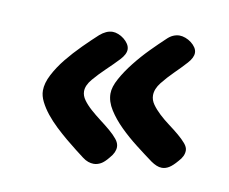

<svg xmlns="http://www.w3.org/2000/svg" viewBox="-48 -413 519 436"><g transform="rotate(10 211.5 -195.5)"><path d="M305.2 -342.8Q312 -349.6 319.3 -352.8Q326.7 -356 334 -356Q340.3 -356 347.7 -353.3Q355 -350.6 361.1 -345.9Q367.2 -341.3 371.1 -335.4Q375 -329.6 375 -323.2Q375 -312 363 -298.8Q351.1 -285.6 336.4 -271.2Q321.8 -256.8 309.8 -241.7Q297.9 -226.6 297.9 -211.9Q297.9 -201.2 304.9 -191.2Q312 -181.2 322.5 -171.4Q333 -161.6 345.5 -152.3Q357.9 -143.1 368.4 -134.3Q378.9 -125.5 386 -117.2Q393.1 -108.9 393.1 -101.1Q393.1 -87.9 380.9 -75.2Q370.6 -63 362.5 -58.1Q354.5 -53.2 346.2 -53.2Q339.8 -53.2 333.5 -55.9Q327.1 -58.6 320.8 -63Q302.7 -76.2 282 -92.3Q261.2 -108.4 243.4 -126Q225.6 -143.6 213.9 -162.1Q202.1 -180.7 202.1 -199.2Q202.1 -214.4 212.9 -233.9Q223.6 -253.4 239.3 -273.2Q254.9 -293 272.9 -311.3Q291 -329.6 305.2 -342.8ZM153.8 -325.2Q160.6 -331.1 168 -334.5Q175.3 -337.9 183.1 -337.9Q189 -337.9 196 -335.2Q203.1 -332.5 209.2 -327.6Q215.3 -322.8 219.2 -316.7Q223.1 -310.5 223.1 -304.2Q223.1 -293 210.4 -279.5Q197.8 -266.1 182.6 -251.7Q167.5 -237.3 154.8 -222.4Q142.1 -207.5 142.1 -193.8Q142.1 -183.6 149.2 -173.8Q156.2 -164.1 167 -154.5Q177.7 -145 189.9 -135.7Q202.1 -126.5 212.9 -117.4Q223.6 -108.4 230.7 -99.6Q237.8 -90.8 237.8 -82Q237.8 -69.3 226.1 -56.2Q216.3 -43.9 208.3 -39.6Q200.2 -35.2 191.9 -35.2Q186 -35.2 179.4 -37.4Q172.9 -39.6 166 -44.9Q158.7 -50.3 147.5 -59.1Q136.2 -67.9 123.3 -78.6Q110.4 -89.4 97.2 -101.8Q84 -114.3 73.5 -127.4Q63 -140.6 56.4 -153.8Q49.8 -167 49.8 -179.2Q49.8 -196.3 60.1 -216.1Q70.3 -235.8 85.9 -255.1Q101.6 -274.4 119.9 -292.7Q138.2 -311 153.8 -325.2Z"/></g></svg>

Font: Gochi Hand
Style: Regular
Weight: 400
Designer: Juan Pablo del Peral
Foundry: Juan Pablo del Peral
Version: Version 1.001